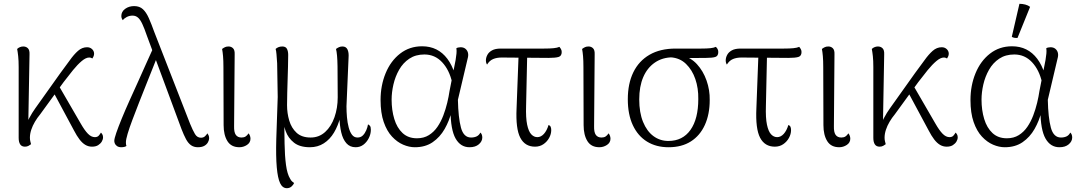

<svg xmlns="http://www.w3.org/2000/svg" viewBox="-20 -760 5658 1008"><path d="M111 10Q94 10 86 -2Q78 -14 78 -36V-408Q78 -442 75.5 -465Q73 -488 70 -503Q76 -509 84.5 -512.5Q93 -516 102 -516Q117 -516 126.5 -506.5Q136 -497 135 -475L128 -83L115 -80Q117 -109 133 -139Q149 -169 165 -191L296 -375Q324 -412 346 -443Q368 -474 389.5 -493Q411 -512 437 -512Q453 -512 463.5 -502Q474 -492 474 -478Q474 -471 471 -464Q468 -457 465 -453Q461 -455 457.5 -456.5Q454 -458 448 -458Q431 -458 409 -439.5Q387 -421 363 -391.5Q339 -362 314 -329L191 -160Q176 -142 163.5 -121Q151 -100 144 -78.5Q137 -57 137 -37Q137 -27 139 -19Q141 -11 143 -3Q138 1 130 5.5Q122 10 111 10ZM463 10Q444 10 428 0.5Q412 -9 397.5 -28Q383 -47 369 -74L253 -290L280 -325L404 -111Q424 -76 441.5 -58Q459 -40 478 -40Q492 -40 499 -48.5Q506 -57 510 -64Q514 -60 517.5 -54Q521 -48 521 -39Q521 -28 514.5 -17Q508 -6 495.5 2Q483 10 463 10Z M1019 13Q998 13 983 2.5Q968 -8 956.5 -29.5Q945 -51 933 -82L751 -573Q738 -611 727 -634.5Q716 -658 704 -668Q692 -678 676 -678Q659 -678 645 -670.5Q631 -663 625 -654Q622 -657 619.5 -663Q617 -669 617 -676Q617 -699 637 -713.5Q657 -728 684 -728Q713 -728 730.5 -711.5Q748 -695 761.5 -664.5Q775 -634 790 -592L978 -110Q992 -76 1003.5 -56.5Q1015 -37 1035 -37Q1048 -37 1056 -44.5Q1064 -52 1069 -60Q1072 -56 1075 -49.5Q1078 -43 1078 -34Q1078 -25 1072 -13.5Q1066 -2 1053 5.5Q1040 13 1019 13ZM617 13Q603 13 594.5 7Q586 1 583 -6.5Q580 -14 580 -20Q580 -32 590.5 -62.5Q601 -93 619 -137Q637 -181 659.5 -231Q682 -281 705 -331.5Q728 -382 748 -427.5Q768 -473 783 -505L811 -476Q800 -448 783.5 -406.5Q767 -365 748 -317.5Q729 -270 710 -221.5Q691 -173 675 -130.5Q659 -88 650 -57.5Q641 -27 641 -13Q641 -9 641.5 -3.5Q642 2 644 6Q641 9 633.5 11Q626 13 617 13Z M1237 13Q1194 13 1174 -19Q1154 -51 1154 -103L1153 -408Q1153 -442 1151 -465Q1149 -488 1146 -503Q1154 -509 1161.5 -512.5Q1169 -516 1180 -516Q1194 -516 1203.5 -506.5Q1213 -497 1212 -475L1209 -98Q1208 -66 1218 -52Q1228 -38 1248 -38Q1261 -38 1269.5 -43.5Q1278 -49 1285 -60Q1290 -54 1292.5 -46.5Q1295 -39 1295 -32Q1295 -11 1276.5 1Q1258 13 1237 13Z M1486 228Q1463 228 1450.5 201.5Q1438 175 1433 118Q1428 61 1430.5 -30Q1433 -121 1438 -251L1435 -428Q1433 -458 1431.5 -476Q1430 -494 1427 -503Q1432 -508 1441 -512Q1450 -516 1462 -516Q1480 -516 1486.5 -503.5Q1493 -491 1493 -472Q1493 -443 1492 -409.5Q1491 -376 1490 -341.5Q1489 -307 1488 -273Q1487 -239 1487 -208Q1487 -166 1498.5 -127Q1510 -88 1537 -63Q1564 -38 1611 -38Q1655 -38 1687 -67Q1719 -96 1736 -144.5Q1753 -193 1753 -249Q1753 -348 1752 -412.5Q1751 -477 1744 -503Q1752 -509 1760 -512.5Q1768 -516 1778 -516Q1797 -516 1804.5 -500Q1812 -484 1810 -458L1799 -202Q1799 -174 1801.5 -145Q1804 -116 1810.5 -91.5Q1817 -67 1828 -52.5Q1839 -38 1857 -38Q1874 -38 1885 -49Q1896 -60 1903 -76.5Q1910 -93 1912 -107Q1917 -105 1922 -99.5Q1927 -94 1927 -79Q1927 -56 1916 -34.5Q1905 -13 1887.5 0Q1870 13 1847 13Q1817 13 1798.5 -8Q1780 -29 1771.5 -65Q1763 -101 1762 -147H1767Q1755 -100 1733.5 -64Q1712 -28 1680 -7.5Q1648 13 1607 13Q1554 13 1523.5 -11Q1493 -35 1480 -71Q1467 -107 1464 -144H1472Q1473 -71 1474 -6.5Q1475 58 1481.5 106Q1488 154 1503 178Q1508 188 1514 193Q1520 198 1524 201Q1520 211 1510 219.5Q1500 228 1486 228Z M2158 13Q2128 13 2096.5 -0.5Q2065 -14 2038 -43Q2011 -72 1994.5 -119.5Q1978 -167 1978 -235Q1978 -311 2004.5 -375.5Q2031 -440 2080.5 -478.5Q2130 -517 2196 -517Q2238 -517 2271 -500.5Q2304 -484 2328.5 -451.5Q2353 -419 2369 -369L2354 -326Q2339 -393 2301 -433.5Q2263 -474 2208 -474Q2162 -474 2129 -452Q2096 -430 2075.5 -394Q2055 -358 2045.5 -316.5Q2036 -275 2036 -237Q2036 -182 2050 -135.5Q2064 -89 2093.5 -61.5Q2123 -34 2169 -34Q2205 -34 2231.5 -50.5Q2258 -67 2276.5 -94Q2295 -121 2307.5 -154Q2320 -187 2328 -220.5Q2336 -254 2340 -282L2372 -445Q2375 -465 2376.5 -479Q2378 -493 2376 -507Q2379 -509 2385.5 -510.5Q2392 -512 2398 -512Q2414 -512 2424 -503.5Q2434 -495 2437 -482Q2440 -469 2435 -452L2384 -236Q2386 -142 2400 -90Q2414 -38 2453 -38Q2470 -38 2482.5 -44Q2495 -50 2502 -64Q2512 -55 2512 -38Q2512 -18 2494 -2.5Q2476 13 2445 13Q2398 13 2372 -32.5Q2346 -78 2345 -181L2351 -175Q2339 -126 2314.5 -83Q2290 -40 2251.5 -13.5Q2213 13 2158 13Z M2789 10Q2736 10 2711.5 -37Q2687 -84 2692 -191L2703 -482H2748L2742 -204Q2740 -141 2747.5 -105.5Q2755 -70 2769 -55Q2783 -40 2801 -40Q2820 -40 2835.5 -57Q2851 -74 2860 -104Q2868 -101 2871 -94Q2874 -87 2874 -77Q2874 -56 2863 -36Q2852 -16 2833 -3Q2814 10 2789 10ZM2537 -421Q2531 -430 2531 -443Q2531 -457 2538.5 -471.5Q2546 -486 2563 -495.5Q2580 -505 2609 -505H2836Q2867 -505 2886.5 -507Q2906 -509 2917 -514Q2920 -511 2924.5 -503.5Q2929 -496 2929 -487Q2929 -466 2912.5 -461Q2896 -456 2860 -456Q2794 -456 2733.5 -457Q2673 -458 2614 -458Q2588 -458 2569 -450Q2550 -442 2537 -421Z M3127 13Q3084 13 3064 -19Q3044 -51 3044 -103L3043 -408Q3043 -442 3041 -465Q3039 -488 3036 -503Q3044 -509 3051.5 -512.5Q3059 -516 3070 -516Q3084 -516 3093.5 -506.5Q3103 -497 3102 -475L3099 -98Q3098 -66 3108 -52Q3118 -38 3138 -38Q3151 -38 3159.5 -43.5Q3168 -49 3175 -60Q3180 -54 3182.5 -46.5Q3185 -39 3185 -32Q3185 -11 3166.5 1Q3148 13 3127 13Z M3490 13Q3425 13 3377 -16.5Q3329 -46 3302.5 -102.5Q3276 -159 3276 -239Q3276 -321 3305 -380.5Q3334 -440 3390 -472.5Q3446 -505 3527 -505H3661Q3691 -505 3709.5 -507Q3728 -509 3738 -514Q3742 -511 3746.5 -504Q3751 -497 3751 -487Q3751 -466 3735.5 -461Q3720 -456 3687 -456L3569 -455L3512 -459Q3458 -459 3418 -431.5Q3378 -404 3357 -355Q3336 -306 3336 -238Q3336 -169 3356 -120Q3376 -71 3410.5 -45.5Q3445 -20 3489 -20Q3564 -20 3605 -78Q3646 -136 3646 -240Q3647 -297 3630.5 -345Q3614 -393 3581.5 -424.5Q3549 -456 3501 -459L3561 -467Q3606 -459 3639 -423Q3672 -387 3689.5 -337Q3707 -287 3706 -235Q3706 -160 3680.5 -104Q3655 -48 3607 -17.5Q3559 13 3490 13Z M4048 10Q3995 10 3970.5 -37Q3946 -84 3951 -191L3962 -482H4007L4001 -204Q3999 -141 4006.5 -105.5Q4014 -70 4028 -55Q4042 -40 4060 -40Q4079 -40 4094.5 -57Q4110 -74 4119 -104Q4127 -101 4130 -94Q4133 -87 4133 -77Q4133 -56 4122 -36Q4111 -16 4092 -3Q4073 10 4048 10ZM3796 -421Q3790 -430 3790 -443Q3790 -457 3797.5 -471.5Q3805 -486 3822 -495.5Q3839 -505 3868 -505H4095Q4126 -505 4145.5 -507Q4165 -509 4176 -514Q4179 -511 4183.5 -503.5Q4188 -496 4188 -487Q4188 -466 4171.5 -461Q4155 -456 4119 -456Q4053 -456 3992.5 -457Q3932 -458 3873 -458Q3847 -458 3828 -450Q3809 -442 3796 -421Z M4386 13Q4343 13 4323 -19Q4303 -51 4303 -103L4302 -408Q4302 -442 4300 -465Q4298 -488 4295 -503Q4303 -509 4310.5 -512.5Q4318 -516 4329 -516Q4343 -516 4352.5 -506.5Q4362 -497 4361 -475L4358 -98Q4357 -66 4367 -52Q4377 -38 4397 -38Q4410 -38 4418.5 -43.5Q4427 -49 4434 -60Q4439 -54 4441.5 -46.5Q4444 -39 4444 -32Q4444 -11 4425.5 1Q4407 13 4386 13Z M4598 10Q4581 10 4573 -2Q4565 -14 4565 -36V-408Q4565 -442 4562.5 -465Q4560 -488 4557 -503Q4563 -509 4571.5 -512.5Q4580 -516 4589 -516Q4604 -516 4613.5 -506.5Q4623 -497 4622 -475L4615 -83L4602 -80Q4604 -109 4620 -139Q4636 -169 4652 -191L4783 -375Q4811 -412 4833 -443Q4855 -474 4876.5 -493Q4898 -512 4924 -512Q4940 -512 4950.5 -502Q4961 -492 4961 -478Q4961 -471 4958 -464Q4955 -457 4952 -453Q4948 -455 4944.5 -456.5Q4941 -458 4935 -458Q4918 -458 4896 -439.5Q4874 -421 4850 -391.5Q4826 -362 4801 -329L4678 -160Q4663 -142 4650.5 -121Q4638 -100 4631 -78.5Q4624 -57 4624 -37Q4624 -27 4626 -19Q4628 -11 4630 -3Q4625 1 4617 5.5Q4609 10 4598 10ZM4950 10Q4931 10 4915 0.5Q4899 -9 4884.5 -28Q4870 -47 4856 -74L4740 -290L4767 -325L4891 -111Q4911 -76 4928.5 -58Q4946 -40 4965 -40Q4979 -40 4986 -48.5Q4993 -57 4997 -64Q5001 -60 5004.5 -54Q5008 -48 5008 -39Q5008 -28 5001.5 -17Q4995 -6 4982.5 2Q4970 10 4950 10Z M5255 13Q5225 13 5193.5 -0.5Q5162 -14 5135 -43Q5108 -72 5091.5 -119.5Q5075 -167 5075 -235Q5075 -311 5101.5 -375.5Q5128 -440 5177.5 -478.5Q5227 -517 5293 -517Q5335 -517 5368 -500.5Q5401 -484 5425.5 -451.5Q5450 -419 5466 -369L5451 -326Q5436 -393 5398 -433.5Q5360 -474 5305 -474Q5259 -474 5226 -452Q5193 -430 5172.5 -394Q5152 -358 5142.5 -316.5Q5133 -275 5133 -237Q5133 -182 5147 -135.5Q5161 -89 5190.5 -61.5Q5220 -34 5266 -34Q5302 -34 5328.5 -50.5Q5355 -67 5373.5 -94Q5392 -121 5404.5 -154Q5417 -187 5425 -220.5Q5433 -254 5437 -282L5469 -445Q5472 -465 5473.5 -479Q5475 -493 5473 -507Q5476 -509 5482.5 -510.5Q5489 -512 5495 -512Q5511 -512 5521 -503.5Q5531 -495 5534 -482Q5537 -469 5532 -452L5481 -236Q5483 -142 5497 -90Q5511 -38 5550 -38Q5567 -38 5579.5 -44Q5592 -50 5599 -64Q5609 -55 5609 -38Q5609 -18 5591 -2.5Q5573 13 5542 13Q5495 13 5469 -32.5Q5443 -78 5442 -181L5448 -175Q5436 -126 5411.5 -83Q5387 -40 5348.5 -13.5Q5310 13 5255 13ZM5322 -561Q5316 -560 5306 -561.5Q5296 -563 5292 -567L5332 -740Q5348 -740 5363 -736Q5378 -732 5388 -724Z"/></svg>

Font: Arima Thin Light
Style: Regular
Weight: 300
Version: Version 1.100